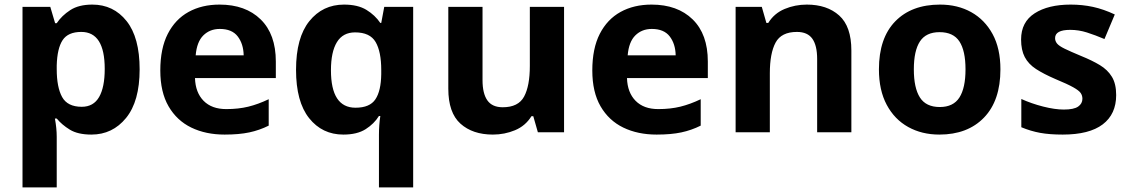

<svg xmlns="http://www.w3.org/2000/svg" viewBox="-20 -576 4918 836"><path d="M382 -556Q474 -556 531 -484.5Q588 -413 588 -274Q588 -135 529 -62.5Q470 10 378 10Q319 10 284 -11.5Q249 -33 227 -60H219Q227 -18 227 20V240H78V-546H199L220 -475H227Q249 -508 286 -532Q323 -556 382 -556ZM334 -437Q276 -437 252.5 -401Q229 -365 227 -291V-275Q227 -196 250.5 -153.5Q274 -111 336 -111Q387 -111 411.5 -153.5Q436 -196 436 -276Q436 -437 334 -437Z M936 -556Q1049 -556 1115 -491.5Q1181 -427 1181 -308V-236H829Q831 -173 866.5 -137Q902 -101 965 -101Q1018 -101 1061 -111.5Q1104 -122 1150 -144V-29Q1110 -9 1065.5 0.5Q1021 10 958 10Q876 10 813 -20.5Q750 -51 714 -113Q678 -175 678 -269Q678 -365 710.5 -428.5Q743 -492 801 -524Q859 -556 936 -556ZM937 -450Q894 -450 865.5 -422Q837 -394 832 -335H1041Q1040 -385 1015 -417.5Q990 -450 937 -450Z M1630 11Q1630 -31 1636 -71H1630Q1609 -37 1572 -13.5Q1535 10 1475 10Q1383 10 1326 -61.5Q1269 -133 1269 -272Q1269 -412 1327 -484Q1385 -556 1478 -556Q1538 -556 1575.5 -533Q1613 -510 1636 -476H1640L1653 -546H1779V240H1630ZM1528 -107Q1590 -107 1614.5 -143.5Q1639 -180 1640 -253V-271Q1640 -351 1615.5 -393Q1591 -435 1526 -435Q1473 -435 1447 -392.5Q1421 -350 1421 -270Q1421 -107 1528 -107Z M2436 -546V0H2322L2302 -70H2294Q2268 -28 2222.5 -9Q2177 10 2126 10Q2038 10 1985 -37.5Q1932 -85 1932 -190V-546H2081V-227Q2081 -169 2102 -139Q2123 -109 2169 -109Q2237 -109 2262 -155.5Q2287 -202 2287 -289V-546Z M2817 -556Q2930 -556 2996 -491.5Q3062 -427 3062 -308V-236H2710Q2712 -173 2747.5 -137Q2783 -101 2846 -101Q2899 -101 2942 -111.5Q2985 -122 3031 -144V-29Q2991 -9 2946.5 0.5Q2902 10 2839 10Q2757 10 2694 -20.5Q2631 -51 2595 -113Q2559 -175 2559 -269Q2559 -365 2591.5 -428.5Q2624 -492 2682 -524Q2740 -556 2817 -556ZM2818 -450Q2775 -450 2746.5 -422Q2718 -394 2713 -335H2922Q2921 -385 2896 -417.5Q2871 -450 2818 -450Z M3493 -556Q3581 -556 3634 -508.5Q3687 -461 3687 -356V0H3538V-319Q3538 -378 3517 -407.5Q3496 -437 3450 -437Q3382 -437 3357 -390.5Q3332 -344 3332 -257V0H3183V-546H3297L3317 -476H3325Q3351 -518 3396.5 -537Q3442 -556 3493 -556Z M4336 -274Q4336 -138 4264.5 -64Q4193 10 4070 10Q3994 10 3934.5 -23Q3875 -56 3841 -119.5Q3807 -183 3807 -274Q3807 -410 3878 -483Q3949 -556 4073 -556Q4150 -556 4209 -523Q4268 -490 4302 -427.5Q4336 -365 4336 -274ZM3959 -274Q3959 -193 3985.5 -151.5Q4012 -110 4072 -110Q4131 -110 4157.5 -151.5Q4184 -193 4184 -274Q4184 -355 4157.5 -395.5Q4131 -436 4071 -436Q4012 -436 3985.5 -395.5Q3959 -355 3959 -274Z M4840 -162Q4840 -79 4781.5 -34.5Q4723 10 4607 10Q4550 10 4509 2.5Q4468 -5 4427 -22V-145Q4471 -125 4522 -112Q4573 -99 4612 -99Q4656 -99 4674.5 -112Q4693 -125 4693 -146Q4693 -160 4685.5 -171Q4678 -182 4653 -196Q4628 -210 4575 -232Q4524 -254 4491 -275.5Q4458 -297 4442 -327.5Q4426 -358 4426 -404Q4426 -480 4485 -518Q4544 -556 4642 -556Q4693 -556 4739 -546Q4785 -536 4834 -513L4789 -406Q4749 -423 4713 -434.5Q4677 -446 4640 -446Q4574 -446 4574 -410Q4574 -397 4582.5 -386.5Q4591 -376 4615.5 -364Q4640 -352 4688 -332Q4735 -313 4769 -292.5Q4803 -272 4821.5 -241.5Q4840 -211 4840 -162Z"/></svg>

Font: Noto Sans Vithkuqi
Style: Bold
Weight: 700
Version: Version 1.001; ttfautohint (v1.8.4.7-5d5b)